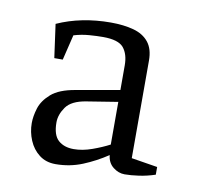

<svg xmlns="http://www.w3.org/2000/svg" viewBox="-53 -706 505 492"><g transform="rotate(10 199.0 -460.0)"><path d="M121 -269Q96 -269 78.5 -282.5Q61 -296 52 -317.5Q43 -339 43 -362Q43 -380 49.5 -401Q56 -422 76.5 -440Q97 -458 139 -465L252 -485V-549Q252 -578 238.5 -594.5Q225 -611 185 -611Q169 -611 149 -609.5Q129 -608 109 -602L93 -536H71L59 -623Q90 -637 125 -644Q160 -651 198 -651Q232 -651 257.5 -644Q283 -637 297 -619.5Q311 -602 311 -572V-318L379 -307V-287Q358 -280 337 -277Q316 -274 300 -274Q284 -274 270 -285Q256 -296 254 -316Q224 -296 191 -282.5Q158 -269 121 -269ZM160 -315Q183 -315 208 -324Q233 -333 252 -343V-454L171 -441Q133 -435 119 -415Q105 -395 105 -375Q105 -342 120 -328.5Q135 -315 160 -315Z"/></g></svg>

Font: Manuale Light
Style: Regular
Weight: 300
Designer: Eduardo Tunni / Pablo Cosgaya
Foundry: Eduardo Tunni / Pablo Cosgaya
Version: Version 1.002